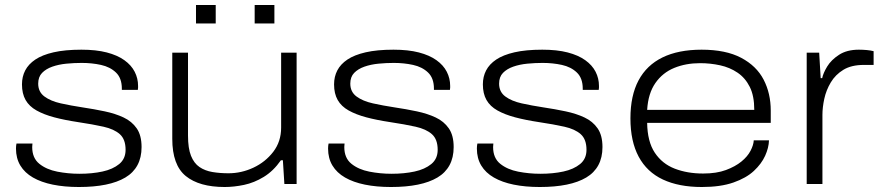

<svg xmlns="http://www.w3.org/2000/svg" viewBox="-20 -737 3541 769"><path d="M296 12Q238 12 191.5 2.5Q145 -7 112 -26Q79 -45 61.5 -74Q44 -103 44 -142Q44 -147 44.5 -152.5Q45 -158 46 -162H110Q110 -160 109.5 -155.5Q109 -151 109 -148Q109 -104 137.5 -81Q166 -58 209.5 -49.5Q253 -41 298 -41Q349 -41 390.5 -50Q432 -59 457.5 -80Q483 -101 483 -137Q483 -179 460 -199.5Q437 -220 394.5 -229.5Q352 -239 292 -248Q239 -256 197.5 -267Q156 -278 126.5 -294.5Q97 -311 82.5 -336.5Q68 -362 68 -399Q68 -430 81 -455Q94 -480 121.5 -498.5Q149 -517 194.5 -527.5Q240 -538 306 -538Q365 -538 407.5 -527Q450 -516 478 -496Q506 -476 519.5 -449.5Q533 -423 533 -393Q533 -389 533 -386Q533 -383 532 -377H468V-382Q468 -424 444.5 -446.5Q421 -469 384.5 -477Q348 -485 307 -485Q277 -485 246 -482Q215 -479 189.5 -470Q164 -461 148.5 -445Q133 -429 133 -402Q133 -369 158 -350.5Q183 -332 223.5 -323Q264 -314 310 -307Q357 -300 399.5 -291Q442 -282 475 -266.5Q508 -251 527.5 -223Q547 -195 547 -148Q547 -106 530.5 -75.5Q514 -45 482 -26Q450 -7 403.5 2.5Q357 12 296 12Z M880 12Q778 12 724 -32Q670 -76 670 -181V-526H733V-194Q733 -143 745 -113Q757 -83 779 -68Q801 -53 831 -48Q861 -43 895 -43Q947 -43 995 -65.5Q1043 -88 1074.5 -129Q1106 -170 1106 -226V-526H1168V0H1119L1113 -95H1105Q1075 -52 1036.5 -28.5Q998 -5 957.5 3.5Q917 12 880 12ZM765 -643V-717H844V-643ZM1000 -643V-717H1079V-643Z M1546 12Q1488 12 1441.5 2.5Q1395 -7 1362 -26Q1329 -45 1311.5 -74Q1294 -103 1294 -142Q1294 -147 1294.5 -152.5Q1295 -158 1296 -162H1360Q1360 -160 1359.5 -155.5Q1359 -151 1359 -148Q1359 -104 1387.5 -81Q1416 -58 1459.5 -49.5Q1503 -41 1548 -41Q1599 -41 1640.5 -50Q1682 -59 1707.5 -80Q1733 -101 1733 -137Q1733 -179 1710 -199.5Q1687 -220 1644.5 -229.5Q1602 -239 1542 -248Q1489 -256 1447.5 -267Q1406 -278 1376.5 -294.5Q1347 -311 1332.5 -336.5Q1318 -362 1318 -399Q1318 -430 1331 -455Q1344 -480 1371.5 -498.5Q1399 -517 1444.5 -527.5Q1490 -538 1556 -538Q1615 -538 1657.5 -527Q1700 -516 1728 -496Q1756 -476 1769.5 -449.5Q1783 -423 1783 -393Q1783 -389 1783 -386Q1783 -383 1782 -377H1718V-382Q1718 -424 1694.5 -446.5Q1671 -469 1634.5 -477Q1598 -485 1557 -485Q1527 -485 1496 -482Q1465 -479 1439.5 -470Q1414 -461 1398.5 -445Q1383 -429 1383 -402Q1383 -369 1408 -350.5Q1433 -332 1473.5 -323Q1514 -314 1560 -307Q1607 -300 1649.5 -291Q1692 -282 1725 -266.5Q1758 -251 1777.5 -223Q1797 -195 1797 -148Q1797 -106 1780.5 -75.5Q1764 -45 1732 -26Q1700 -7 1653.5 2.5Q1607 12 1546 12Z M2142 12Q2084 12 2037.5 2.5Q1991 -7 1958 -26Q1925 -45 1907.5 -74Q1890 -103 1890 -142Q1890 -147 1890.5 -152.5Q1891 -158 1892 -162H1956Q1956 -160 1955.5 -155.5Q1955 -151 1955 -148Q1955 -104 1983.5 -81Q2012 -58 2055.5 -49.5Q2099 -41 2144 -41Q2195 -41 2236.5 -50Q2278 -59 2303.5 -80Q2329 -101 2329 -137Q2329 -179 2306 -199.5Q2283 -220 2240.5 -229.5Q2198 -239 2138 -248Q2085 -256 2043.5 -267Q2002 -278 1972.5 -294.5Q1943 -311 1928.5 -336.5Q1914 -362 1914 -399Q1914 -430 1927 -455Q1940 -480 1967.5 -498.5Q1995 -517 2040.5 -527.5Q2086 -538 2152 -538Q2211 -538 2253.5 -527Q2296 -516 2324 -496Q2352 -476 2365.5 -449.5Q2379 -423 2379 -393Q2379 -389 2379 -386Q2379 -383 2378 -377H2314V-382Q2314 -424 2290.5 -446.5Q2267 -469 2230.5 -477Q2194 -485 2153 -485Q2123 -485 2092 -482Q2061 -479 2035.5 -470Q2010 -461 1994.5 -445Q1979 -429 1979 -402Q1979 -369 2004 -350.5Q2029 -332 2069.5 -323Q2110 -314 2156 -307Q2203 -300 2245.5 -291Q2288 -282 2321 -266.5Q2354 -251 2373.5 -223Q2393 -195 2393 -148Q2393 -106 2376.5 -75.5Q2360 -45 2328 -26Q2296 -7 2249.5 2.5Q2203 12 2142 12Z M2791 12Q2699 12 2635 -18Q2571 -48 2538 -109.5Q2505 -171 2505 -263Q2505 -354 2537.5 -415Q2570 -476 2633.5 -507Q2697 -538 2790 -538Q2887 -538 2948.5 -505.5Q3010 -473 3038.5 -418Q3067 -363 3067 -294V-245H2572Q2573 -170 2602.5 -125.5Q2632 -81 2682.5 -61.5Q2733 -42 2796 -42Q2850 -42 2887.5 -56Q2925 -70 2949.5 -90Q2974 -110 2986 -133Q2998 -156 2999 -175H3060Q3059 -145 3044.5 -113Q3030 -81 2999.5 -52.5Q2969 -24 2917.5 -6Q2866 12 2791 12ZM2572 -297H3001Q3001 -353 2983 -389Q2965 -425 2934 -446Q2903 -467 2864 -475.5Q2825 -484 2784 -484Q2727 -484 2680.5 -465Q2634 -446 2605 -404.5Q2576 -363 2572 -297Z M3211 0V-526H3261L3267 -424H3273Q3277 -444 3293 -470.5Q3309 -497 3340.5 -517.5Q3372 -538 3420 -538Q3436 -538 3452 -536.5Q3468 -535 3479 -532V-477H3440Q3390 -477 3358 -457.5Q3326 -438 3307.5 -407Q3289 -376 3281.5 -341.5Q3274 -307 3274 -277V0Z"/></svg>

Font: Archivo Expanded ExtraLight
Style: Regular
Weight: 250
Width: 7
Designer: Hector Gatti
Foundry: Omnibus-Type
Version: Version 2.001